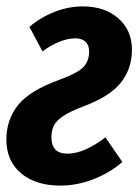

<svg xmlns="http://www.w3.org/2000/svg" viewBox="-20 -566 436 601"><path d="M393 -411Q393 -351 358.5 -307.5Q324 -264 241 -233Q199 -217 177.5 -202.5Q156 -188 148.5 -172.5Q141 -157 141 -136Q141 -85 191 -85Q243 -85 310 -136L363 -59Q324 -25 272.5 -5Q221 15 169 15Q92 15 46 -23.5Q0 -62 0 -129Q0 -191 36 -236.5Q72 -282 165 -316Q223 -337 241 -356Q259 -375 259 -405Q259 -425 247.5 -435.5Q236 -446 216 -446Q192 -446 165 -435Q138 -424 113 -405L72 -482Q109 -513 152.5 -529.5Q196 -546 239 -546Q308 -546 350.5 -508.5Q393 -471 393 -411Z"/></svg>

Font: Fira Sans Extra Condensed SemiBold
Style: Italic
Weight: 600
Width: 3
Italic angle: -8°
Designer: Carrois Corporate & Edenspiekermann AG
Foundry: Carrois Corporate GbR & Edenspiekermann AG
Version: Version 4.203